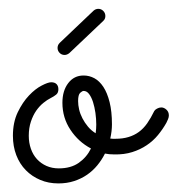

<svg xmlns="http://www.w3.org/2000/svg" viewBox="-20 -410 410 443"><path d="M243.7 -53.7Q231.4 -53.7 222.2 -55.7Q214.8 -41 204.6 -28.6Q194.3 -16.1 180.9 -6.8Q167.5 2.4 150.9 7.8Q134.3 13.2 114.7 13.2Q91.8 13.2 72.8 5.1Q53.7 -2.9 39.6 -17.3Q25.4 -31.7 17.6 -52Q9.8 -72.3 9.8 -96.7Q9.8 -127.9 21 -151.1Q32.2 -174.3 46.9 -189.7Q61.5 -205.1 76.2 -212.6Q90.8 -220.2 98.1 -220.2Q106.4 -220.2 110.6 -215.8Q114.7 -211.4 114.7 -204.1Q114.7 -195.8 109.6 -191.7Q104.5 -187.5 96.7 -183.6Q88.9 -179.7 80.1 -172.6Q71.3 -165.5 63.7 -154.8Q56.2 -144 51.3 -129.4Q46.4 -114.7 46.4 -96.7Q46.4 -80.6 51.3 -66.7Q56.2 -52.7 65.4 -42.7Q74.7 -32.7 87.4 -27.1Q100.1 -21.5 115.7 -21.5Q143.6 -21.5 161.9 -34.4Q180.2 -47.4 189.9 -67.4Q161.1 -82.5 142.6 -110.4Q124 -138.2 124 -172.9Q124 -200.7 137.5 -218.3Q150.9 -235.8 172.9 -235.8Q186 -235.8 197.8 -229.5Q209.5 -223.1 218.5 -209.5Q227.5 -195.8 232.9 -174.3Q238.3 -152.8 238.3 -123Q238.3 -107.4 234.4 -90.3Q237.3 -89.8 240.2 -89.8Q243.2 -89.8 246.6 -89.8Q263.2 -89.8 276.4 -93.8Q289.6 -97.7 300.3 -105.5Q311 -113.3 319.6 -125.5Q328.1 -137.7 335.9 -153.8Q337.4 -156.7 342.3 -159.4Q347.2 -162.1 352.1 -162.1Q358.4 -162.1 364 -157Q369.6 -151.9 369.6 -143.6Q369.6 -139.6 367.7 -135Q365.7 -130.4 363.8 -126.5Q355.5 -111.8 344.5 -98.4Q333.5 -85 318.6 -75Q303.7 -64.9 285.2 -59.1Q266.6 -53.2 243.7 -53.7ZM160.2 -176.8Q160.2 -167.5 162.6 -157.2Q165 -147 170.2 -137Q175.3 -127 182.9 -117.9Q190.4 -108.9 200.7 -102.5Q202.1 -112.8 202.1 -122.6Q202.1 -135.7 200.2 -149.4Q198.2 -163.1 194.6 -174.6Q190.9 -186 185.5 -193.1Q180.2 -200.2 172.9 -200.2Q169.9 -200.2 165 -195.8Q160.2 -191.4 160.2 -176.8ZM117.7 -311 195.8 -385.3Q200.7 -389.6 207 -389.6Q213.4 -389.6 218.3 -384.8Q223.1 -379.9 223.1 -373Q223.1 -366.2 218.3 -361.8L140.1 -287.6Q134.8 -283.2 128.9 -283.2Q122.1 -283.2 117.4 -288.1Q112.8 -293 112.8 -299.3Q112.8 -306.2 117.7 -311Z"/></svg>

Font: Sacramento
Style: Regular
Weight: 400
Designer: Astigmatic (AOETI)
Foundry: Astigmatic (AOETI)
Version: Version 1.000